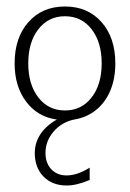

<svg xmlns="http://www.w3.org/2000/svg" viewBox="-20 -365 400 591"><path d="M98 -275Q67 -235 67 -170Q67 -105 98 -65Q129 -25 180 -25Q231 -25 262 -65Q293 -105 293 -170Q293 -235 262 -275Q231 -315 180 -315Q129 -315 98 -275ZM25 -170Q25 -249 67.5 -297Q110 -345 180 -345Q250 -345 292.5 -297Q335 -249 335 -170Q335 -123 319.5 -86Q304 -49 275 -26Q246 -3 208 3Q170 11 145 40Q120 69 120 106Q120 137 138 156Q156 175 185 175Q218 175 256 151V189Q216 206 185 206Q141 206 114 178.5Q87 151 87 106Q87 84 95.5 64.5Q104 45 119.5 29.5Q135 14 155 3Q96 -5 60.5 -52Q25 -99 25 -170Z"/></svg>

Font: Glametrix
Style: Light
Weight: 300
Designer: gluk
Foundry: gluk
Version: Version 0.40